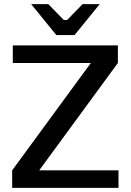

<svg xmlns="http://www.w3.org/2000/svg" viewBox="-20 -910 633 930"><path d="M39 -85 420 -605H42V-690H551V-605L170 -85H554V0H39ZM341 -740H253L131 -890H214L289 -813H305L380 -890H463Z"/></svg>

Font: Mozilla Text BETA Medium
Style: Regular
Weight: 500
Designer: Studio DRAMA
Foundry: Studio DRAMA
Version: Version 0.100